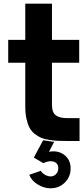

<svg xmlns="http://www.w3.org/2000/svg" viewBox="-20 -770 455 1050"><path d="M346.2 1Q315.4 1 294.9 0Q274.4 -1 248 -5.1Q221.7 -9.3 204.8 -16.6Q188 -23.9 169.9 -37.8Q151.9 -51.8 141.6 -71.3Q131.3 -90.8 124.8 -120.1Q118.2 -149.4 118.2 -187V-426.8H24.9V-551.8H118.2V-750H264.2V-551.8H413.1V-426.8H264.2V-196.8Q264.2 -155.3 284.9 -139.6Q305.7 -124 346.2 -124H415V1ZM248 60.1Q297.4 50.8 331.8 77.4Q366.2 104 366.2 150.9Q366.2 196.8 334.5 228.3Q302.7 259.8 256.8 259.8Q219.7 259.8 185.5 238.3Q151.4 216.8 140.1 186L203.1 164.1Q210.4 176.8 226.1 185.8Q241.7 194.8 256.8 194.8Q274.4 194.8 286.6 181.9Q298.8 168.9 298.8 150.9Q298.8 123 274.9 114.5Q251 106 216.8 122.1L165 91.8L215.8 -2.9L275.9 5.9Z"/></svg>

Font: Oakes Grotesk Bold
Style: Regular
Weight: 700
Designer: Samuel Oakes
Foundry: Samuel Oakes
Version: Version 1.000;PS 001.000;hotconv 1.0.88;makeotf.lib2.5.64775